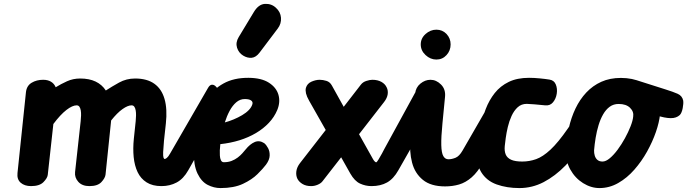

<svg xmlns="http://www.w3.org/2000/svg" viewBox="-20 -947 3497 977"><path d="M801.5 0Q756 0 726 -19Q696 -38 680.2 -71.2Q664.5 -104.5 660.2 -148Q656 -191.5 661 -240.5L670.5 -330.5Q672 -345 672.2 -359.2Q672.5 -373.5 670.5 -385.2Q668.5 -397 663.5 -404Q658.5 -411 649.5 -411Q630.5 -411 603.5 -392Q576.5 -373 545.5 -334L517 -58.5Q515 -41 496 -20.5Q477 0 435 0Q398 0 378.5 -21.8Q359 -43.5 362 -71.5L390.5 -330.5Q392 -345 392.5 -359.2Q393 -373.5 391 -385.2Q389 -397 384 -404Q379 -411 370 -411Q348.5 -411 318 -387.5Q287.5 -364 251.5 -316L223 -57Q221 -40.5 201 -20.2Q181 0 138 0Q105 0 85.2 -17.2Q65.5 -34.5 69 -66.5L112 -477.5Q115.5 -510.5 140.8 -525.8Q166 -541 199.5 -541Q223 -541 239 -531.5Q255 -522 262.5 -505L263.5 -503Q290 -519.5 321 -533.5Q352 -547.5 388 -547.5Q434 -547.5 466.5 -532Q499 -516.5 518.5 -486.5Q548.5 -506 585.8 -526.8Q623 -547.5 667.5 -547.5Q728 -547.5 765.2 -521Q802.5 -494.5 817.2 -443.5Q832 -392.5 824 -318.5L814.5 -231.5Q811 -193.5 810.2 -173.2Q809.5 -153 811.8 -145.5Q814 -138 818.5 -138ZM818.5 -138Q822 -138 829.2 -143.8Q836.5 -149.5 846 -166.5L1039 -500.5Q1048 -516 1059.5 -516Q1074.5 -516.5 1088.5 -493.8Q1102.5 -471 1107.5 -440Q1111 -420 1108.8 -398.8Q1106.5 -377.5 1096.5 -360L938 -80.5Q913.5 -37 879 -18.5Q844.5 0 801.5 0Q786.5 0 778.5 -17Q770.5 -34 770 -56.5Q769.5 -85 781.2 -111.5Q793 -138 818.5 -138Z M1102 10Q1068.5 10 1036.8 -6.2Q1005 -22.5 985 -64Q965 -105.5 965.5 -181Q966.5 -256 982.2 -323Q998 -390 1031.2 -441.5Q1064.5 -493 1117.2 -522.2Q1170 -551.5 1245 -551Q1310.5 -550.5 1348.2 -526.2Q1386 -502 1396.8 -465Q1407.5 -428 1391 -387.5Q1376 -351.5 1348.2 -322Q1320.5 -292.5 1282.5 -270Q1244.5 -247.5 1198.5 -233.2Q1152.5 -219 1101 -213.5Q1100.5 -205.5 1099.8 -197.2Q1099 -189 1098.5 -182Q1098 -170 1098.8 -155.8Q1099.5 -141.5 1104.2 -131.5Q1109 -121.5 1119 -121.5Q1141 -121.5 1158.5 -128.2Q1176 -135 1189.8 -145.5Q1203.5 -156 1213.2 -167Q1223 -178 1229.5 -186Q1252 -214 1276 -224.2Q1300 -234.5 1324.5 -218.5Q1335.5 -209.5 1344.2 -193Q1353 -176.5 1352.2 -155Q1351.5 -133.5 1333.5 -109Q1318.5 -89 1290.2 -61Q1262 -33 1216.2 -11.5Q1170.5 10 1102 10ZM1124 -324Q1146.5 -330 1169.2 -339.5Q1192 -349 1212.2 -361Q1232.5 -373 1246.2 -387.2Q1260 -401.5 1264.5 -417.5Q1267.5 -429 1257.5 -436Q1247.5 -443 1225.5 -443Q1201.5 -443 1182.2 -426.5Q1163 -410 1148.5 -383Q1134 -356 1124 -324ZM1217.5 -664Q1194.5 -678 1186.2 -704.2Q1178 -730.5 1194.5 -758L1271.5 -885.5Q1295.5 -925.5 1328.2 -927.2Q1361 -929 1384 -907.5Q1407.5 -886.5 1409.8 -856.5Q1412 -826.5 1393.5 -802L1301 -679.5Q1282.5 -655 1260.8 -653Q1239 -651 1217.5 -664Z M1563.5 0Q1537.5 0 1519.8 -10.5Q1502 -21 1493.5 -37Q1485 -54.5 1488 -75.8Q1491 -97 1506.5 -117L1637.5 -285.5L1553 -434.5Q1541 -455.5 1537.2 -471.5Q1533.5 -487.5 1536.5 -499.5Q1543 -522 1565 -531.5Q1587 -541 1606.5 -541Q1623 -541 1641 -535.5Q1659 -530 1669 -511.5L1729 -403.5L1816.5 -516.5Q1826.5 -529.5 1844.2 -535.2Q1862 -541 1874.5 -541Q1901.5 -541 1920.5 -530.5Q1939.5 -520 1947.5 -502.5Q1955.5 -487 1952.8 -467.5Q1950 -448 1934.5 -428L1807 -264L1878.5 -136.5Q1883.5 -128 1887.8 -124.5Q1892 -121 1894 -121Q1907.5 -121 1915 -104.2Q1922.5 -87.5 1922 -66Q1921.5 -42 1909.2 -21Q1897 0 1870.5 0Q1840 0 1812.2 -12.8Q1784.5 -25.5 1762.5 -64L1716 -146.5L1621 -24.5Q1613 -14 1596.5 -7Q1580 0 1563.5 0ZM1894 -121Q1897.5 -121 1906.2 -135.5Q1915 -150 1923.8 -166.2Q1932.5 -182.5 1935.5 -188.5L2104.5 -497.5Q2109.5 -508 2118.5 -507Q2133 -507 2149.5 -485.2Q2166 -463.5 2173.5 -434Q2178 -416 2177.2 -397.2Q2176.5 -378.5 2167.5 -362.5L2007 -80.5Q1982.5 -37 1949.5 -18.5Q1916.5 0 1870.5 0Q1857 0 1850.5 -13.5Q1844 -27 1843.5 -45.5Q1843.5 -71.5 1856.5 -96.2Q1869.5 -121 1894 -121Z M2245 1.5Q2172.5 1.5 2131.8 -31.8Q2091 -65 2076.8 -119.8Q2062.5 -174.5 2069 -239.5L2092.5 -471Q2095.5 -502 2119.2 -521.5Q2143 -541 2170.5 -541Q2200 -541 2224.2 -516.8Q2248.5 -492.5 2244.5 -454L2231.5 -320Q2224.5 -249 2225.5 -209Q2226.5 -169 2235.8 -152.8Q2245 -136.5 2262 -136.5ZM2121 -721Q2121 -752 2145.5 -774Q2170 -796 2200.5 -796Q2231.5 -796 2252.2 -774Q2273 -752 2273 -721Q2273 -689.5 2252.2 -666.8Q2231.5 -644 2200.5 -644Q2170 -644 2145.5 -666.8Q2121 -689.5 2121 -721ZM2262 -136.5Q2279 -136.5 2298 -144.2Q2317 -152 2333.5 -180.5L2474.5 -425Q2481.5 -438 2488.5 -438Q2498 -438.5 2504.2 -418Q2510.5 -397.5 2512.5 -365Q2514.5 -332.5 2511 -297.5Q2508 -271.5 2501.8 -246.2Q2495.5 -221 2484.5 -202L2438.5 -121Q2410.5 -71 2380 -44.5Q2349.5 -18 2316 -8.2Q2282.5 1.5 2245 1.5Q2212.5 1.5 2195.8 -18Q2179 -37.5 2178.5 -62Q2178 -89 2198.8 -112.8Q2219.5 -136.5 2262 -136.5Z M2753.5 -411Q2728.5 -413.5 2700.5 -416Q2672.5 -418.5 2660.5 -418.5Q2633 -418.5 2614.2 -401.2Q2595.5 -384 2583.2 -357.2Q2571 -330.5 2564 -300.8Q2557 -271 2553.5 -245Q2550 -219 2548.5 -204Q2546 -179 2553.2 -161.2Q2560.5 -143.5 2580.8 -134.2Q2601 -125 2637.5 -125L2623 10Q2559 10 2507.2 -8.5Q2455.5 -27 2428.2 -71.8Q2401 -116.5 2409.5 -196Q2415 -245 2424.5 -295.5Q2434 -346 2451.5 -391.8Q2469 -437.5 2497.5 -473.5Q2526 -509.5 2568.8 -530.2Q2611.5 -551 2672 -551Q2697.5 -551 2726 -548.2Q2754.5 -545.5 2776 -542Q2799.5 -538.5 2808.2 -517.2Q2817 -496 2813 -470.2Q2809 -444.5 2793.8 -426.2Q2778.5 -408 2753.5 -411ZM2637.5 -125Q2674 -125 2708.2 -137.2Q2742.5 -149.5 2781.2 -185.5Q2820 -221.5 2869.5 -293L2968.5 -436.5Q2978.5 -451 2985 -451Q2993 -451 2995.5 -434.2Q2998 -417.5 2997.2 -391.8Q2996.5 -366 2993.5 -339Q2990 -309.5 2985 -285Q2980 -260.5 2976 -254.5L2959.5 -230.5Q2910.5 -159 2857.5 -104.8Q2804.5 -50.5 2746.2 -20.2Q2688 10 2623 10Q2601.5 10 2592 -6.8Q2582.5 -23.5 2582.5 -45.5Q2583 -73.5 2597.5 -99.2Q2612 -125 2637.5 -125Z M3030.5 10Q2987.5 10 2947 -15.2Q2906.5 -40.5 2881.8 -84.8Q2857 -129 2860 -186Q2862.5 -242 2874.5 -295.5Q2886.5 -349 2908.5 -395Q2930.5 -441 2963.2 -476Q2996 -511 3039.8 -530.8Q3083.5 -550.5 3139.5 -550.5Q3198 -550.5 3246 -528.8Q3294 -507 3320 -465.5Q3346 -424 3338.5 -364Q3334.5 -324.5 3317.5 -275.2Q3300.5 -226 3272.8 -176Q3245 -126 3208 -83.8Q3171 -41.5 3126 -15.8Q3081 10 3030.5 10ZM3046 -125Q3063 -125 3083 -141.8Q3103 -158.5 3123 -185.5Q3143 -212.5 3160 -243.5Q3177 -274.5 3188.5 -303.8Q3200 -333 3202 -353.5Q3206 -379 3186 -398.5Q3166 -418 3128 -418Q3102 -418 3082.5 -403.8Q3063 -389.5 3049 -365Q3035 -340.5 3025.8 -310Q3016.5 -279.5 3011 -246.2Q3005.5 -213 3003 -182Q3002.5 -168 3006.5 -154.8Q3010.5 -141.5 3020.2 -133.2Q3030 -125 3046 -125ZM3202.5 -398.5Q3173.5 -408.5 3161.5 -436.2Q3149.5 -464 3153.5 -490.5Q3157.5 -515.5 3175.2 -531.5Q3193 -547.5 3223.5 -537.5L3366.5 -492Q3405 -480 3428.2 -469.8Q3451.5 -459.5 3456.5 -435Q3458.5 -420.5 3454 -396.8Q3449.5 -373 3439.5 -362Q3422 -345.5 3392.8 -345.8Q3363.5 -346 3318.5 -360.5Z"/></svg>

Font: Edu NSW ACT Cursive
Style: Regular
Weight: 400
Designer: Tina and Corey Anderson, Eben Sorkin, Mirko Velimirovic
Foundry: Sorkin Type Co.
Version: Version 2.000